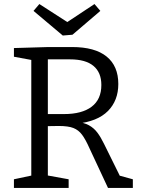

<svg xmlns="http://www.w3.org/2000/svg" viewBox="-20 -931 698 951"><path d="M49 0V-43L148 -64L135 -46V-650L152 -631L49 -650V-693L220 -698H337Q450 -698 508 -651Q566 -604 566 -515Q566 -433 514.5 -381Q463 -329 358 -318L357 -328Q396 -324 420.5 -310.5Q445 -297 462 -274.5Q479 -252 495 -219L579 -49L554 -66L638 -43V0H515L423 -197Q404 -240 386.5 -263.5Q369 -287 343.5 -297Q318 -307 271 -307L202 -306L217 -320V-46L204 -64L320 -43V0ZM217 -344 202 -366H297Q386 -366 434 -402.5Q482 -439 482 -510Q482 -572 443 -604.5Q404 -637 327 -637H202L217 -652ZM448 -911 477 -877 339 -759 291 -755 146 -877 175 -911 341 -804 288 -805Z"/></svg>

Font: Bitter Thin
Style: Regular
Weight: 400
Version: Version 3.021